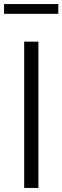

<svg xmlns="http://www.w3.org/2000/svg" viewBox="-49 -925 307 945"><path d="M70 0V-720H140V0ZM-29 -857V-905H238V-857Z"/></svg>

Font: Instrument Sans Condensed
Style: Regular
Weight: 400
Width: 3
Designer: Rodrigo Fuenzalida
Foundry: fragTYPE
Version: Version 1.000;gftools[0.9.28]